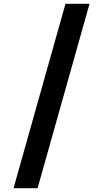

<svg xmlns="http://www.w3.org/2000/svg" viewBox="-20 -843 540 1006"><path d="M51 143 323 -823H449L177 143Z"/></svg>

Font: Iosevka Slab Extrabold
Style: Regular
Weight: 800
Monospace: yes
Designer: Belleve Invis
Foundry: Belleve Invis
Version: Version 11.1.1; ttfautohint (v1.8.3)